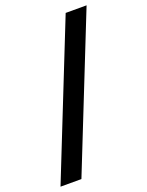

<svg xmlns="http://www.w3.org/2000/svg" viewBox="-202 -810 714 932"><g transform="rotate(-20 155.0 -344.0)"><path d="M-55 48 257 -736H365L53 48Z"/></g></svg>

Font: Archivo Condensed ExtraBold
Style: Italic
Weight: 800
Width: 3
Italic angle: -10°
Designer: Hector Gatti
Foundry: Omnibus-Type
Version: Version 2.001